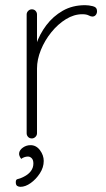

<svg xmlns="http://www.w3.org/2000/svg" viewBox="-20 -535 408 742"><path d="M103 0Q94 0 88.5 -6Q83 -12 83 -20V-479Q83 -487 89 -493Q95 -499 103 -499Q112 -499 117.5 -493Q123 -487 123 -479V-310L106 -284Q106 -323 119.5 -363Q133 -403 159 -437.5Q185 -472 222.5 -493.5Q260 -515 309 -515Q323 -515 339 -511Q355 -507 355 -492Q355 -483 350 -477Q345 -471 337 -471Q331 -471 322.5 -475.5Q314 -480 298 -480Q266 -480 235 -461Q204 -442 178.5 -410.5Q153 -379 138 -342Q123 -305 123 -270V-20Q123 -12 117 -6Q111 0 103 0ZM149 87Q149 112 134 135Q119 158 98.5 172.5Q78 187 59 187Q52 187 46.5 183.5Q41 180 41 169Q41 158 48.5 157Q56 156 72 148Q90 139 99.5 126Q109 113 109 97Q109 83 102.5 76.5Q96 70 88 70Q81 70 74 72.5Q67 75 62 79Q58 74 55.5 68Q53 62 54 56Q56 44 69 35Q82 26 98 26Q120 26 134.5 45.5Q149 65 149 87Z"/></svg>

Font: Quicksand Light Light
Style: Regular
Weight: 300
Version: Version 3.006